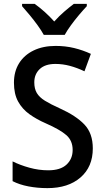

<svg xmlns="http://www.w3.org/2000/svg" viewBox="-20 -1027 541 991"><path d="M459 -261Q459 -166 395.5 -111Q332 -56 225 -56Q173 -56 126.5 -65Q80 -74 45 -92V-194Q83 -175 131.5 -161.5Q180 -148 229 -148Q292 -148 323.5 -177.5Q355 -207 355 -253Q355 -301 322.5 -329.5Q290 -358 215 -391Q169 -411 132 -437.5Q95 -464 73.5 -503Q52 -542 52 -600Q52 -658 78.5 -700.5Q105 -743 153.5 -766.5Q202 -790 267 -790Q318 -790 363 -779Q408 -768 449 -749L416 -659Q378 -677 341 -687Q304 -697 266 -697Q213 -697 185 -670.5Q157 -644 157 -602Q157 -569 170 -547Q183 -525 212 -507Q241 -489 290 -467Q372 -430 415.5 -384.5Q459 -339 459 -261ZM206 -847Q194 -869 174.5 -896Q155 -923 133.5 -949Q112 -975 94 -995V-1007H159Q183 -990 209.5 -966.5Q236 -943 260 -916Q285 -944 310.5 -966Q336 -988 361 -1007H428V-995Q410 -976 388 -950Q366 -924 346 -896.5Q326 -869 314 -847Z"/></svg>

Font: Noto Sans Malayalam UI SemiCondensed Medium
Style: Regular
Weight: 500
Width: 4
Designer: Jelle Bosma - Monotype Design Team
Foundry: Monotype Imaging Inc.
Version: Version 2.104; ttfautohint (v1.8.4.7-5d5b)